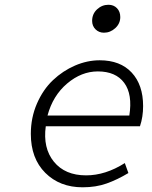

<svg xmlns="http://www.w3.org/2000/svg" viewBox="-20 -776 640 809"><path d="M418 -638.2Q397 -638.2 382.6 -652.3Q368.2 -666.5 368.2 -688Q368.2 -717.3 388.9 -736.6Q409.7 -755.9 437 -755.9Q459 -755.9 472.9 -741.5Q486.8 -727.1 486.8 -704.1Q486.8 -676.8 465.8 -657.5Q444.8 -638.2 418 -638.2ZM328.1 13.2Q231.9 13.2 170.9 -47.6Q109.9 -108.4 109.9 -211.9Q109.9 -280.3 135.7 -339.6Q161.6 -398.9 203.1 -438.2Q244.6 -477.5 296.1 -499.8Q347.7 -522 399.9 -522Q486.8 -522 534.9 -470.2Q583 -418.5 583 -329.1Q583 -283.2 569.8 -244.1H172.9Q160.2 -152.3 207 -94.7Q253.9 -37.1 342.8 -37.1Q424.3 -37.1 505.9 -88.9L521 -46.9Q474.6 -19 429.4 -2.9Q384.3 13.2 328.1 13.2ZM180.2 -289.1H524.9Q539.1 -378.4 503.4 -426.8Q467.8 -475.1 392.1 -475.1Q323.2 -475.1 262.9 -424.1Q202.6 -373 180.2 -289.1Z"/></svg>

Font: Office Code Pro D Light Italic
Style: Regular
Weight: 300
Italic angle: -9°
Designer: Nathan Rutzky & Paul D. Hunt
Foundry: Adobe Systems Incorporated
Version: Version 1.004;PS 001.004;hotconv 1.0.70;makeotf.lib2.5.58329